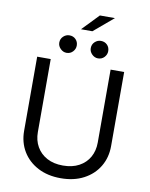

<svg xmlns="http://www.w3.org/2000/svg" viewBox="-110 -1136 962 1229"><g transform="rotate(10 370.5 -522.0)"><path d="M565.3 -727.3H653.4V-245.7Q653.4 -171.2 618.4 -112.7Q583.5 -54.3 519.9 -20.8Q456.3 12.8 370.7 12.8Q285.2 12.8 221.6 -20.8Q158 -54.3 123 -112.7Q88.1 -171.2 88.1 -245.7V-727.3H176.1V-252.8Q176.1 -199.6 199.6 -158.2Q223 -116.8 266.5 -93.2Q310 -69.6 370.7 -69.6Q431.5 -69.6 475.1 -93.2Q518.8 -116.8 542.1 -158.2Q565.3 -199.6 565.3 -252.8ZM333.8 -948.9 437.5 -1056.8H535.5L407.7 -948.9ZM268.5 -784.1Q246.1 -784.1 228.9 -801.3Q211.6 -818.5 211.6 -840.9Q211.6 -865.4 228.9 -881.6Q246.1 -897.7 268.5 -897.7Q293 -897.7 309.1 -881.6Q325.3 -865.4 325.3 -840.9Q325.3 -818.5 309.1 -801.3Q293 -784.1 268.5 -784.1ZM473 -784.1Q450.6 -784.1 433.4 -801.3Q416.2 -818.5 416.2 -840.9Q416.2 -865.4 433.4 -881.6Q450.6 -897.7 473 -897.7Q497.5 -897.7 513.7 -881.6Q529.8 -865.4 529.8 -840.9Q529.8 -818.5 513.7 -801.3Q497.5 -784.1 473 -784.1Z"/></g></svg>

Font: InterMG
Style: Regular
Weight: 400
Designer: Rasmus Andersson
Foundry: rsms
Version: Version 3.019;December 26, 2023;FontCreator 15.0.0.2955 64-b